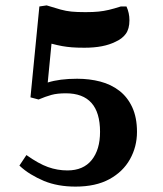

<svg xmlns="http://www.w3.org/2000/svg" viewBox="-20 -692 603 712"><path d="M260 0Q194 0 143 -21Q117 -32 94 -46Q71 -60 52 -78L78 -117Q123 -85 158 -72.5Q193 -60 230 -60Q289 -60 320 -98.5Q351 -137 351 -203Q351 -346 224 -346Q192 -346 170.5 -340Q149 -334 123 -323L93 -331L126 -668L153 -672Q185 -662 205 -656.5Q225 -651 245 -649Q265 -647 297 -647Q326 -647 345.5 -649Q365 -651 384 -655.5Q403 -660 428 -668H449Q460 -644 460 -617Q460 -585 446.5 -566.5Q433 -548 408 -537Q386 -526 357.5 -520.5Q329 -515 293 -515Q265 -515 246.5 -516.5Q228 -518 211 -521Q194 -524 171 -530L157 -386Q201 -400 266 -400Q312 -400 352 -389.5Q392 -379 422.5 -355.5Q453 -332 470.5 -294Q488 -256 488 -203Q488 -148 462 -101.5Q436 -55 385.5 -27.5Q335 0 260 0Z"/></svg>

Font: Noto Nastaliq Urdu Medium
Style: Regular
Weight: 500
Designer: Monotype Design Team (Patrick Giasson: type design, Kamal Mansour: OpenType code, Glenda Bellarosa). Updated by Simon Co
Foundry: Monotype Imaging Inc., Simon Cozens
Version: Version 3.007